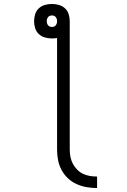

<svg xmlns="http://www.w3.org/2000/svg" viewBox="-20 -755 640 969"><path d="M470 194Q443 194 417 189.5Q391 185 366.5 174Q342 163 322.5 144.5Q303 126 290.5 102.5Q278 79 273 53Q268 27 268 0V-563Q261 -562 254.5 -561.5Q248 -561 242 -561Q224 -561 206.5 -566Q189 -571 176 -583Q163 -595 157.5 -612.5Q152 -630 152 -648Q152 -666 157.5 -683.5Q163 -701 176 -713Q189 -725 206.5 -730Q224 -735 242 -735Q260 -735 277.5 -730Q295 -725 308 -713Q321 -701 326.5 -683.5Q332 -666 332 -648V0Q332 18 335.5 36.5Q339 55 347.5 71Q356 87 369 100.5Q382 114 398.5 122Q415 130 433.5 133Q452 136 470 136ZM242 -619Q248 -619 253 -621Q258 -623 261.5 -627.5Q265 -632 266.5 -637Q268 -642 268 -648Q268 -654 266.5 -659Q265 -664 261.5 -668.5Q258 -673 253 -675Q248 -677 242 -677Q236 -677 231 -675Q226 -673 222.5 -668.5Q219 -664 217.5 -659Q216 -654 216 -648Q216 -643 217.5 -637.5Q219 -632 222.5 -627.5Q226 -623 231.5 -621Q237 -619 242 -619Z"/></svg>

Font: Iosevka Custom Light Extended
Style: Regular
Weight: 300
Width: 7
Monospace: yes
Designer: Belleve Invis
Foundry: Belleve Invis
Version: Version 11.2.4; ttfautohint (v1.8.4)